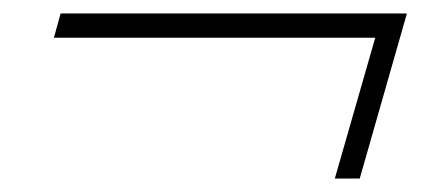

<svg xmlns="http://www.w3.org/2000/svg" viewBox="-20 -326 664 285"><path d="M70 -306H584L514 -61H477L537 -270H60Z"/></svg>

Font: Nyght Serif Italic
Style: Regular
Weight: 400
Italic angle: -16°
Designer: Maksym Kobuzan
Version: Version 0.410